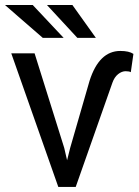

<svg xmlns="http://www.w3.org/2000/svg" viewBox="-22 -739 548 759"><path d="M0 0ZM231.9 -154.3 243.2 -105.5 255.4 -154.3 332 -419.4Q369.6 -537.6 453.6 -537.6Q488.3 -537.6 505.4 -525.9L495.1 -453.6Q488.8 -457.5 474.6 -457.5Q459.5 -457.5 444.8 -445.8Q430.2 -434.1 422.4 -412.1L277.3 0H208.5L22.5 -528.3H114.7ZM229.5 -589.4H147L-2.4 -719.2H107.4ZM356.9 -589.4H283.7L163.6 -719.2H264.2Z"/></svg>

Font: Roboto
Style: Regular
Weight: 400
Designer: Google
Version: Version 2.134; 2016; ttfautohint (v1.6)